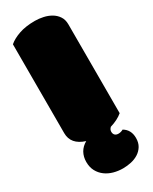

<svg xmlns="http://www.w3.org/2000/svg" viewBox="-217 -689 751 944"><g transform="rotate(-30 158.0 -216.5)"><path d="M300.8 -37.1Q273.9 -14.2 230 -1Q219.2 8.8 219.2 21.5Q219.2 34.2 226.6 41Q233.4 47.4 246.1 47.4Q259.8 47.4 272.9 40Q309.6 61.5 309.6 108.4Q309.6 135.3 298.1 154.1Q286.6 172.9 268.1 184.6Q249.5 196.3 226.6 201.4Q203.6 206.5 180.2 206.5Q153.3 206.5 127.7 199.5Q102.1 192.4 82.3 177.7Q62.5 163.1 50.5 140.9Q38.6 118.7 38.6 88.9Q38.6 59.6 51.5 36.6Q64.5 13.7 89.8 -0.5Q15.6 -23.9 15.6 -88.4V-592.8Q38.1 -612.3 75.7 -625.5Q113.3 -638.7 166.5 -638.7Q189 -638.7 212.9 -633.5Q236.8 -628.4 256.3 -616.9Q275.9 -605.5 288.3 -586.9Q300.8 -568.4 300.8 -541.5Z"/></g></svg>

Font: Modak sl
Style: Regular
Weight: 400
Designer: Sarang Kulkarni, Maithili Shingre, Noopur Datye
Foundry: Ek Type
Version: Version 1.036;PS Version 1.000;hotconv 1.0.79;makeotf.lib2.5